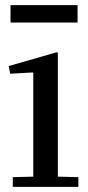

<svg xmlns="http://www.w3.org/2000/svg" viewBox="-20 -730 342 750"><path d="M202 -526 206 -524V-40L286 -38V0H30V-38L110 -40V-445L108 -447L20 -442L14 -472ZM283 -710V-642H21V-710Z"/></svg>

Font: Minipax
Style: Regular
Weight: 400
Designer: Raphaël Ronot, Igor Stepanchenko (Cyrillic)
Foundry: steppetype
Version: Version 1.002